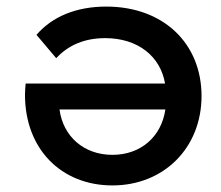

<svg xmlns="http://www.w3.org/2000/svg" viewBox="-20 -558 673 584"><path d="M483 -225C471 -142 408 -87 322 -87C235 -87 172 -143 161 -225ZM303 -538C213 -538 139 -508 91 -452L151 -381C189 -422 239 -442 300 -442C399 -442 468 -387 482 -304H58C57 -293 56 -279 56 -270C56 -105 166 6 322 6C478 6 593 -108 593 -266C593 -425 478 -538 303 -538Z"/></svg>

Font: Montserrat-Alt1 SemBd
Style: Regular
Weight: 600
Designer: Differentunic
Foundry: Differentunic
Version: Version 7.222